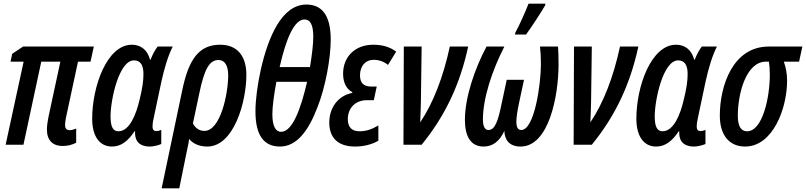

<svg xmlns="http://www.w3.org/2000/svg" viewBox="-20 -796 4433 1056"><path d="M325 7C349 7 377 1 399 -11V-89C389 -85 376 -80 364 -80C347 -80 338 -89 338 -107C338 -120 340 -132 342 -145L409 -457H478L496 -540H107L47 -500L38 -457H110L11 0H109L207 -457H312L247 -155C242 -130 238 -103 238 -84C238 -23 271 7 325 7Z M596 10C646 10 684 -20 720 -74H723C721 -39 730 10 805 10C821 10 850 4 867 -4V-82C857 -77 847 -75 840 -75C827 -75 819 -81 819 -100C819 -115 822 -135 827 -155L867 -344C884 -422 904 -488 930 -540H847C834 -524 819 -496 808 -468H805C791 -522 754 -550 705 -550C569 -550 487 -322 487 -143C487 -46 528 10 596 10ZM631 -74C601 -74 588 -100 588 -156C588 -247 634 -464 717 -464C751 -464 769 -440 769 -389C769 -352 763 -308 747 -245C729 -168 693 -74 631 -74Z M869 240H966L1006 43C1011 18 1018 -9 1020 -32C1040 -7 1074 10 1120 10C1266 10 1335 -235 1335 -384C1335 -487 1286 -550 1191 -550C1072 -550 1017 -467 982 -298ZM1104 -76C1074 -76 1053 -94 1041 -117L1076 -282C1104 -417 1132 -466 1182 -466C1216 -466 1235 -436 1235 -382C1235 -281 1193 -76 1104 -76Z M1520 10C1612 10 1677 -77 1726 -206C1770 -316 1799 -476 1799 -578C1799 -717 1747 -771 1665 -771C1529 -771 1455 -590 1415 -416C1396 -329 1385 -248 1385 -183C1385 -52 1431 10 1520 10ZM1518 -427C1553 -582 1598 -689 1655 -689C1687 -689 1703 -659 1703 -593C1703 -553 1696 -496 1685 -427ZM1526 -71C1496 -71 1478 -101 1478 -169C1478 -208 1486 -269 1500 -346H1669C1634 -195 1588 -71 1526 -71Z M1933 10C1977 10 2023 0 2061 -22V-106C2024 -84 1992 -74 1958 -74C1913 -74 1893 -98 1893 -141C1893 -200 1933 -245 1998 -245H2036L2052 -320H2022C1980 -320 1960 -340 1960 -382C1960 -432 1989 -467 2036 -467C2063 -467 2091 -458 2114 -439L2159 -512C2123 -539 2081 -550 2033 -550C1930 -550 1867 -481 1867 -391C1867 -340 1886 -306 1918 -289L1917 -285C1834 -268 1791 -198 1791 -122C1791 -37 1840 10 1933 10Z M2199 0H2299C2432 -163 2511 -337 2555 -540H2454C2418 -372 2362 -228 2291 -123C2293 -160 2294 -202 2295 -242L2299 -540H2201Z M2812 -606H2873C2899 -640 2958 -731 2978 -766L2980 -776H2887C2874 -741 2835 -653 2815 -618ZM2640 10C2691 10 2728 -20 2754 -76C2755 -32 2777 10 2843 10C3000 10 3052 -271 3052 -442C3052 -486 3051 -516 3049 -540H2950C2953 -514 2955 -484 2955 -443C2955 -331 2919 -81 2847 -81C2829 -81 2820 -95 2820 -127C2820 -151 2825 -183 2835 -231L2862 -357H2767L2740 -231C2719 -127 2702 -81 2666 -81C2648 -81 2636 -99 2636 -138C2636 -255 2686 -407 2754 -540H2656C2591 -419 2537 -260 2537 -137C2537 -44 2570 10 2640 10Z M3135 0H3235C3368 -163 3447 -337 3491 -540H3390C3354 -372 3298 -228 3227 -123C3229 -160 3230 -202 3231 -242L3235 -540H3137Z M3589 10C3639 10 3677 -20 3713 -74H3716C3714 -39 3723 10 3798 10C3814 10 3843 4 3860 -4V-82C3850 -77 3840 -75 3833 -75C3820 -75 3812 -81 3812 -100C3812 -115 3815 -135 3820 -155L3860 -344C3877 -422 3897 -488 3923 -540H3840C3827 -524 3812 -496 3801 -468H3798C3784 -522 3747 -550 3698 -550C3562 -550 3480 -322 3480 -143C3480 -46 3521 10 3589 10ZM3624 -74C3594 -74 3581 -100 3581 -156C3581 -247 3627 -464 3710 -464C3744 -464 3762 -440 3762 -389C3762 -352 3756 -308 3740 -245C3722 -168 3686 -74 3624 -74Z M4078 10C4231 10 4309 -200 4309 -352C4309 -396 4301 -429 4291 -457H4375L4393 -540H4208C4010 -540 3939 -323 3939 -160C3939 -53 3991 10 4078 10ZM4089 -74C4054 -74 4038 -104 4038 -160C4038 -280 4083 -457 4193 -457H4209C4212 -439 4214 -414 4214 -384C4214 -260 4174 -74 4089 -74Z"/></svg>

Font: Noto Sans UI Condensed Medium
Style: Italic
Weight: 500
Width: 3
Italic angle: -12°
Designer: Monotype Design Team
Foundry: Monotype Imaging Inc.
Version: Version 1.901